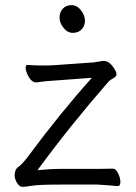

<svg xmlns="http://www.w3.org/2000/svg" viewBox="-20 -718 530 748"><path d="M291 -60Q403 -60 419 -61H420Q431 -61 440 -43Q449 -25 449 -9Q449 7 438 7Q397 3 357 1H222Q132 1 105 5.5Q78 10 67 10Q56 10 46.5 -5.5Q37 -21 37 -33.5Q37 -46 40.5 -54.5Q44 -63 55.5 -71Q67 -79 92 -112Q215 -278 338 -415L191 -404Q164 -403 122 -397H120Q101 -397 86 -430Q80 -444 80 -454.5Q80 -465 87 -465H89Q115 -463 136 -463H168Q180 -463 190 -464L346 -475L382 -481H386Q408 -479 426 -449Q434 -437 434 -428.5Q434 -420 421 -413Q408 -406 402 -399Q252 -227 126 -55Q176 -60 214 -60ZM258.5 -698Q280 -698 295.5 -678Q311 -658 311 -637.5Q311 -617 298 -603.5Q285 -590 264 -590Q243 -590 227.5 -609.5Q212 -629 212 -649.5Q212 -670 224.5 -684Q237 -698 258.5 -698Z"/></svg>

Font: LXGW WenKai
Style: Regular
Weight: 400
Designer: LXGW / Fontworks Inc.
Foundry: LXGW / Fontworks Inc.
Version: Version 1.520; June 14, 2025